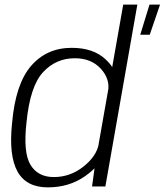

<svg xmlns="http://www.w3.org/2000/svg" viewBox="-20 -805 711 829"><path d="M585.5 -655H626.5L671 -785H625.5ZM377.5 0H435L573 -785H512L390.5 -95.5ZM186.5 4Q278.5 4 347.5 -44.5Q416.5 -93 425.5 -141.5L406.5 -184Q397 -130.5 340 -85.5Q283 -40.5 212.5 -40.5Q143.5 -40.5 111.5 -93.5Q79.5 -146.5 94.5 -277.5Q110 -433 165.8 -493.2Q221.5 -553.5 303 -553.5Q373.5 -553.5 414.8 -508.8Q456 -464 446.5 -411L479.5 -452.5Q488 -501 434.8 -549.8Q381.5 -598.5 290 -598.5Q181.5 -598.5 114 -520.2Q46.5 -442 32 -272Q17.5 -133 55.5 -64.5Q93.5 4 186.5 4Z"/></svg>

Font: Anybody Thin Light
Style: Italic
Weight: 300
Italic angle: -10°
Version: Version 1.113;gftools[0.9.25]